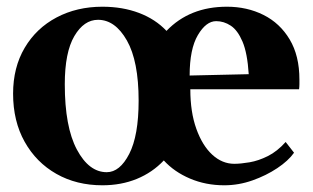

<svg xmlns="http://www.w3.org/2000/svg" viewBox="-20 -536 931 572"><path d="M285 16Q208 16 148 -18Q88 -52 53.5 -113.5Q19 -175 19 -257Q19 -335 53.5 -393.5Q88 -452 148.5 -484Q209 -516 285 -516Q345 -516 394 -497.5Q443 -479 476 -444Q545 -516 656 -516Q716 -516 765 -491.5Q814 -467 843 -418.5Q872 -370 872 -299Q872 -292 872 -285Q872 -278 871 -270H547Q547 -202 565 -152Q583 -102 612.5 -75Q642 -48 678 -48Q697 -48 723.5 -52.5Q750 -57 778 -71Q806 -85 831 -113L856 -81Q839 -57 806 -35Q773 -13 732 1.5Q691 16 648 16Q593 16 546 -4Q499 -24 468 -58Q434 -22 387.5 -3Q341 16 285 16ZM173 -285Q173 -158 209 -90.5Q245 -23 298 -23Q337 -23 365 -77.5Q393 -132 393 -236Q393 -354 358 -415.5Q323 -477 272 -477Q230 -477 201.5 -428.5Q173 -380 173 -285ZM624 -473Q594 -473 569.5 -431.5Q545 -390 545 -311L721 -315Q717 -378 702.5 -412Q688 -446 667.5 -459.5Q647 -473 624 -473Z"/></svg>

Font: Wittgenstein
Style: Bold
Weight: 700
Designer: Jörg Drees
Foundry: Jörg Drees
Version: Version 1.303; ttfautohint (v1.8.4.7-5d5b)